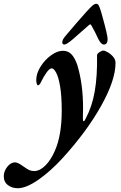

<svg xmlns="http://www.w3.org/2000/svg" viewBox="-141 -708 643 1017"><path d="M-121 226Q-121 199 -102.5 175.5Q-84 152 -61 152Q-46 152 -15 175Q0 186 12.5 192Q25 198 40 198Q70 198 99.5 168.5Q129 139 150 90Q186 8 186 -122Q186 -199 177.5 -249.5Q169 -300 156.5 -323Q144 -346 133 -346Q121 -346 105 -323Q89 -300 79 -279Q69 -256 60 -256Q57 -256 54 -264Q51 -272 51 -284Q51 -319 74 -355.5Q97 -392 130 -415.5Q163 -439 192 -439Q220 -439 238 -420Q256 -401 269 -362Q299 -262 299 -136Q299 -102 298 -83V-79Q298 -66 302 -66Q307 -66 313 -80Q347 -144 361 -225Q375 -306 373 -415Q373 -423 385.5 -431.5Q398 -440 406 -440Q415 -440 431 -430.5Q447 -421 459 -406.5Q471 -392 471 -375Q471 -283 394 -146Q317 -9 190 130Q127 199 62.5 244Q-2 289 -47 289Q-77 289 -99 272.5Q-121 256 -121 226ZM394 -647 400 -626Q404 -611 414 -574Q424 -537 428 -512Q429 -508 429 -499Q429 -487 424 -479.5Q419 -472 409 -472Q394 -472 379 -503Q362 -541 342 -575Q339 -579 337 -579Q334 -579 330 -575L274 -526L247 -502Q212 -472 200 -472Q189 -472 189 -484Q189 -497 202 -513Q263 -586 318 -647Q337 -668 348.5 -678Q360 -688 369 -688Q377 -688 382 -679Q387 -670 394 -647Z"/></svg>

Font: EB Garamond
Style: Bold Italic
Weight: 700
Italic angle: -17.2°
Designer: Georg Duffner and Octavio Pardo
Foundry: Georg Duffner
Version: Version 1.000